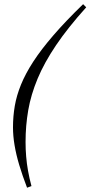

<svg xmlns="http://www.w3.org/2000/svg" viewBox="-20 -740 422 894"><path d="M381.5 -706Q296 -611 241 -529.5Q186 -448 155 -373.5Q124 -299 111.5 -227Q99 -155 99 -79Q99 -44.5 101.8 -11.5Q104.5 21.5 110.5 55.2Q116.5 89 126.5 126.5L106 134Q84 76.5 69.5 28Q55 -20.5 47.8 -63.8Q40.5 -107 40.5 -147.5Q40.5 -198 48.8 -246.5Q57 -295 77.8 -346Q98.5 -397 135.2 -453.5Q172 -510 229 -576Q286 -642 367 -720.5Z"/></svg>

Font: Newsreader 36pt
Style: Italic
Weight: 400
Italic angle: -17°
Designer: Hugues Gentile
Foundry: Production Type
Version: Version 1.003